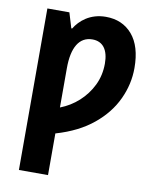

<svg xmlns="http://www.w3.org/2000/svg" viewBox="-102 -801 898 1117"><g transform="rotate(10 347.5 -242.5)"><path d="M432.1 -725.1C338.9 -725.1 279.8 -673.3 250 -624H245.1L217.8 -713.9H87.9V240.2H259.8V-5.9C348.6 -31.7 421.4 -68.4 478.5 -115.7C535.6 -162.6 577.6 -215.8 605.5 -275.9C633.3 -335.4 647 -397 647 -460C647 -545.9 627.4 -611.8 588.4 -657.2C549.3 -702.6 497.1 -725.1 432.1 -725.1ZM377.9 -582C440.4 -582 473.1 -536.1 473.1 -456.1C473.1 -410.2 463.9 -367.7 444.8 -328.1C406.7 -249.5 339.8 -189.9 259.8 -159.2V-391.1C259.8 -514.6 300.3 -582 377.9 -582Z"/></g></svg>

Font: Noto Reveo Sans
Style: Regular
Weight: 800
Designer: Monotype Design Team
Foundry: Monotype Imaging Inc.
Version: Version 2.007